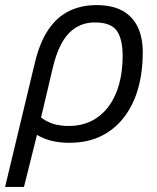

<svg xmlns="http://www.w3.org/2000/svg" viewBox="-54 -548 616 753"><path d="M-34 185 83 -303Q102 -382 135.5 -431.5Q169 -481 216.5 -504.5Q264 -528 325 -528Q385 -528 425 -506.5Q465 -485 485.5 -443.5Q506 -402 506 -341Q506 -268 488.5 -204Q471 -140 435 -91.5Q399 -43 345 -15.5Q291 12 217 12Q181 12 149.5 4.5Q118 -3 91 -19L40 185ZM215 -54Q267 -54 306.5 -74.5Q346 -95 373 -132Q400 -169 413.5 -219Q427 -269 427 -328Q427 -395 404 -427.5Q381 -460 318 -460Q257 -460 216 -417.5Q175 -375 153 -282L107 -87Q133 -68 159 -61Q185 -54 215 -54Z"/></svg>

Font: Ubuntu Sans
Style: Italic
Weight: 400
Italic angle: -13.5°
Designer: Dalton Maag Ltd
Foundry: Dalton Maag Ltd
Version: Version 1.006